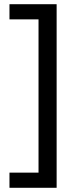

<svg xmlns="http://www.w3.org/2000/svg" viewBox="-20 -734 369 912"><path d="M25 86H163V-642H25V-714H249V158H25Z"/></svg>

Font: Noto Sans Phoenician
Style: Regular
Weight: 400
Designer: Monotype Design Team
Foundry: Monotype Imaging Inc.
Version: Version 2.001; ttfautohint (v1.8.4.7-5d5b)